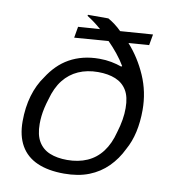

<svg xmlns="http://www.w3.org/2000/svg" viewBox="-82 -795 789 879"><g transform="rotate(10 312.5 -355.5)"><path d="M274 12Q200 12 149 -10.5Q98 -33 72 -78.5Q46 -124 46 -191Q46 -256 62 -310.5Q78 -365 108 -406Q127 -436 151 -460Q175 -484 204.5 -500.5Q234 -517 268.5 -525.5Q303 -534 343 -534Q373 -534 399 -529Q425 -524 447 -516L451 -519Q435 -546 414 -572Q393 -598 370 -621L212 -609L221 -661L322 -668Q305 -683 288 -695.5Q271 -708 255 -718L256 -723H351Q367 -714 383 -702Q399 -690 414 -675L565 -686L556 -635L461 -628Q513 -570 545.5 -495.5Q578 -421 578 -337Q578 -282 567.5 -234.5Q557 -187 535 -148Q512 -100 475.5 -63.5Q439 -27 389.5 -7.5Q340 12 274 12ZM277 -52Q329 -52 370 -70Q411 -88 439 -125Q467 -162 481 -217Q486 -233 489.5 -248Q493 -263 495.5 -277.5Q498 -292 499 -305.5Q500 -319 500 -332Q500 -384 481.5 -414.5Q463 -445 429 -459Q395 -473 348 -473Q297 -473 256.5 -455Q216 -437 188 -401.5Q160 -366 145 -310Q138 -288 133.5 -268Q129 -248 127 -229.5Q125 -211 125 -193Q125 -142 143.5 -111Q162 -80 196 -66Q230 -52 277 -52Z"/></g></svg>

Font: Archivo SemiExpanded Light
Style: Italic
Weight: 300
Width: 6
Italic angle: -10°
Designer: Hector Gatti
Foundry: Omnibus-Type
Version: Version 2.001